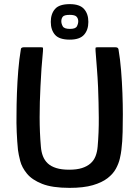

<svg xmlns="http://www.w3.org/2000/svg" viewBox="-20 -902 675 930"><path d="M317 8Q233 8 184 -11.5Q135 -31 110.5 -61Q86 -91 78 -122Q70 -153 67 -176Q63 -216 61 -262Q59 -308 60 -347Q60 -395 62 -450.5Q64 -506 68.5 -561Q73 -616 81 -663Q81 -668 85 -670.5Q89 -673 95 -673Q116 -673 137 -673Q158 -673 179 -673Q187 -673 188 -670.5Q189 -668 188 -653Q184 -613 181 -570.5Q178 -528 176 -483Q172 -407 172 -334Q172 -261 178 -192Q180 -166 188 -145.5Q196 -125 211.5 -110.5Q227 -96 252.5 -88Q278 -80 315 -80Q352 -80 377 -88Q402 -96 418.5 -110.5Q435 -125 443 -146Q451 -167 453 -192Q459 -260 458.5 -332Q458 -404 455 -480Q453 -526 449.5 -569Q446 -612 443 -653Q442 -668 443 -670.5Q444 -673 452 -673Q474 -673 496 -673Q518 -673 539 -673Q546 -673 549.5 -670.5Q553 -668 554 -663Q562 -616 566.5 -561Q571 -506 573 -451Q575 -396 575 -349Q575 -309 574 -262.5Q573 -216 568 -176Q566 -158 560.5 -134Q555 -110 541.5 -85Q528 -60 501 -39Q474 -18 429.5 -5Q385 8 317 8ZM408 -796Q408 -757 387 -733.5Q366 -710 318 -710Q267 -710 246.5 -733.5Q226 -757 226 -796Q226 -835 246.5 -858.5Q267 -882 318 -882Q366 -882 387 -858.5Q408 -835 408 -796ZM359 -799Q359 -812 351 -821Q343 -830 318 -830Q291 -830 284 -821Q277 -812 277 -799Q277 -787 284 -774.5Q291 -762 319 -762Q346 -762 352.5 -774.5Q359 -787 359 -799Z"/></svg>

Font: Glory SemiBold
Style: Regular
Weight: 600
Designer: Robert Leuschke
Foundry: Robert Leuschke
Version: Version 1.011